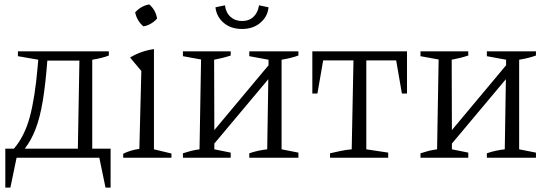

<svg xmlns="http://www.w3.org/2000/svg" viewBox="-20 -713 2477 868"><path d="M4 135V-41H43Q91 -97 114.5 -183.5Q138 -270 150 -409L153 -443L61 -459V-481H472V-462Q442 -450 397 -443V-41H480V135H457L429 0H55L27 135ZM194 -439Q186 -333 173.5 -257.5Q161 -182 141 -130Q121 -78 92 -41H332L339 -439Z M537 0V-18Q553 -26 571 -31.5Q589 -37 610 -40L619 -392L568 -453Q593 -468 620 -477.5Q647 -487 676 -491V-38L755 -19V0ZM655 -693Q685 -666 690 -629Q679 -616 662 -606Q645 -596 628 -594Q599 -619 591 -657Q618 -687 655 -693Z M807 0V-20Q825 -26 842.5 -30.5Q860 -35 882 -38L889 -444L807 -459V-481H1023V-462Q1005 -456 987 -451.5Q969 -447 948 -443L949 -125L1194 -418V-443L1107 -459V-481H1329V-462Q1296 -450 1253 -443V-38L1329 -23V0H1107V-20Q1127 -27 1148 -31.5Q1169 -36 1188 -38L1193 -355L949 -64V-38L1023 -23V0ZM1074 -582Q1024 -582 991.5 -609.5Q959 -637 954 -680L997 -689Q1001 -656 1022 -637Q1043 -618 1074 -618Q1106 -618 1126 -637Q1146 -656 1151 -689L1194 -680Q1190 -638 1157 -610Q1124 -582 1074 -582Z M1820 -481V-290H1797L1771 -440H1636V-38L1735 -23V0H1472V-20Q1497 -26 1522 -31Q1547 -36 1570 -38L1578 -440H1441L1415 -290H1392V-481Z M1881 0V-20Q1899 -26 1916.5 -30.5Q1934 -35 1956 -38L1963 -444L1881 -459V-481H2097V-462Q2079 -456 2061 -451.5Q2043 -447 2022 -443L2023 -125L2268 -418V-443L2181 -459V-481H2403V-462Q2370 -450 2327 -443V-38L2403 -23V0H2181V-20Q2201 -27 2222 -31.5Q2243 -36 2262 -38L2267 -355L2023 -64V-38L2097 -23V0Z"/></svg>

Font: Piazzolla Light
Style: Regular
Weight: 300
Designer: Juan Pablo del Peral
Foundry: Huerta Tipografica
Version: Version 1.330